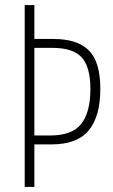

<svg xmlns="http://www.w3.org/2000/svg" viewBox="-20 -734 445 754"><path d="M374 -385Q374 -277 328.5 -222Q283 -167 183 -167H115V0H77V-714H115V-581H190Q284 -581 329 -536Q374 -491 374 -385ZM178 -202Q263 -202 299 -247.5Q335 -293 335 -384Q335 -471 301 -508.5Q267 -546 186 -546H115V-202Z"/></svg>

Font: Noto Sans Lao Looped ExtraCondensed ExtraLight
Style: Regular
Weight: 200
Width: 2
Designer: Mark Frömberg, Ben Mitchell
Foundry: The Fontpad Ltd
Version: Version 1.002; ttfautohint (v1.8.4.7-5d5b)